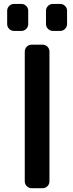

<svg xmlns="http://www.w3.org/2000/svg" viewBox="-20 -982 374 980"><path d="M140.6 -21.5Q127 -21.5 116.7 -31.7Q106.4 -42 106.4 -56.6V-718.8Q106.4 -733.4 116.7 -743.7Q127 -753.9 140.6 -753.9H197.3Q211.9 -753.9 222.2 -743.7Q232.4 -733.4 232.4 -718.8V-56.6Q232.4 -42 222.2 -31.7Q211.9 -21.5 197.3 -21.5ZM50.8 -824.2Q37.1 -824.2 26.9 -834.5Q16.6 -844.7 16.6 -859.4V-927.7Q16.6 -941.4 26.9 -951.7Q37.1 -961.9 50.8 -961.9H89.8Q103.5 -961.9 113.8 -951.7Q124 -941.4 124 -927.7V-859.4Q124 -844.7 113.8 -834.5Q103.5 -824.2 89.8 -824.2ZM250 -824.2Q235.4 -824.2 225.1 -834.5Q214.8 -844.7 214.8 -859.4V-927.7Q214.8 -941.4 225.1 -951.7Q235.4 -961.9 250 -961.9H287.1Q301.8 -961.9 312 -951.7Q322.3 -941.4 322.3 -927.7V-859.4Q322.3 -844.7 312 -834.5Q301.8 -824.2 287.1 -824.2Z"/></svg>

Font: Gen Jyuu GothicL Medium
Style: Regular
Weight: 500
Designer: [Source Han Sans]
Ryoko NISHIZUKA  (kana & ideographs); Paul D. Hunt (Latin, Greek & Cyrillic); Wenlong ZHANG  (bopomofo
Version: Version 1.002.20150607